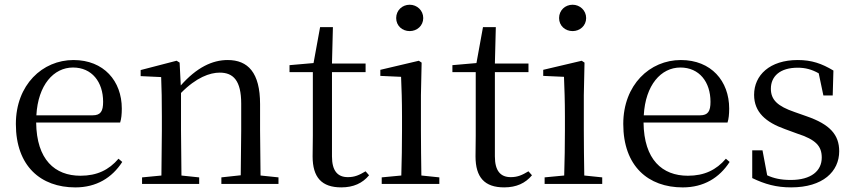

<svg xmlns="http://www.w3.org/2000/svg" viewBox="-20 -713 3663 823"><path d="M377 -218.7H135.9C143 -348.6 210 -423.6 293 -423.6C373.9 -423.6 422 -361.6 422 -276.7C422 -236.6 411.9 -218.7 377 -218.7ZM48 -181.6C48 -0.7 155 90.3 303 90.3C393 90.3 460 49.3 504 -18.8L488 -32.7C447 15.3 396 40.3 325 40.3C214.9 40.3 136.9 -28.7 135 -187.7H495C500.1 -203.6 502.1 -223.6 502.1 -247.7C502.1 -365.6 425 -455.7 295 -455.7C162 -455.7 48 -349.6 48 -181.6Z M928.9 75.3H1010.8H1173.7V47.3L1096.8 39.3L1094.8 -153.7V-266.7C1094.8 -401.7 1042.9 -455.7 955.9 -455.7C889.8 -455.7 822.9 -423.6 754.9 -346.7L749.9 -444.7L736.9 -452.7L582.9 -412.7V-386.7L670.8 -382.6C672.9 -332.6 673.8 -282.6 673.8 -213.6V-153.6L671.9 39.4L588.9 47.4V75.4H833.8V47.4L757.8 39.4L755.9 -153.6V-314.6C821.9 -381.6 879.9 -401.7 921.9 -401.7C979.9 -401.7 1013.9 -367.7 1013.9 -268.7V-153.7L1011.9 38.3L928.9 47.3Z M1320 -42.7C1320 47.4 1359 90.3 1443 90.2C1495 90.2 1534 72.3 1562 38.3L1547 21.3C1520 37.3 1501 46.3 1471 46.3C1427.1 46.3 1403 19.3 1403 -42.7V-403.7H1547.1V-440.7H1403L1407 -596.7H1352.1L1324 -442.7L1221 -433.7V-403.7H1321V-131.6C1321 -95.7 1320 -74.7 1320 -42.7Z M1678.2 -635.6C1678.2 -602.6 1704.2 -579.7 1736.2 -579.7C1767.3 -579.7 1794.2 -602.6 1794.2 -635.6C1794.2 -668.7 1767.2 -692.7 1736.2 -692.7C1704.2 -692.7 1678.2 -668.7 1678.2 -635.6ZM1616.2 75.3H1699.2H1863.2V47.3L1786.2 39.3C1785.3 -16.7 1784.3 -99.7 1784.3 -153.7V-304.7L1787.3 -444.6L1775.3 -452.6L1610.3 -413.7V-387.7L1699.2 -383.7C1701.3 -333.7 1703.2 -280.7 1703.2 -213.7V-153.7C1703.2 -99.7 1702.1 -16.7 1700.2 39.3L1616.2 47.3Z M2018.3 -42.7C2018.3 47.4 2057.2 90.3 2141.2 90.2C2193.3 90.2 2232.2 72.3 2260.3 38.3L2245.2 21.3C2218.3 37.3 2199.2 46.3 2169.2 46.3C2125.3 46.3 2101.3 19.3 2101.3 -42.7V-403.7H2245.3V-440.7H2101.3L2105.3 -596.7H2050.3L2022.3 -442.7L1919.2 -433.7V-403.7H2019.2V-131.6C2019.2 -95.7 2018.3 -74.7 2018.3 -42.7Z M2376.5 -635.6C2376.5 -602.6 2402.4 -579.7 2434.5 -579.7C2465.5 -579.7 2492.5 -602.6 2492.5 -635.6C2492.5 -668.7 2465.4 -692.7 2434.5 -692.7C2402.4 -692.7 2376.5 -668.7 2376.5 -635.6ZM2314.5 75.3H2397.5H2561.4V47.3L2484.5 39.3C2483.5 -16.7 2482.5 -99.7 2482.5 -153.7V-304.7L2485.5 -444.6L2473.5 -452.6L2308.5 -413.7V-387.7L2397.5 -383.7C2399.5 -333.7 2401.5 -280.7 2401.5 -213.7V-153.7C2401.5 -99.7 2400.4 -16.7 2398.4 39.3L2314.5 47.3Z M2980.5 -218.7H2739.5C2746.5 -348.6 2813.5 -423.6 2896.5 -423.6C2977.4 -423.6 3025.5 -361.6 3025.5 -276.7C3025.5 -236.6 3015.4 -218.7 2980.5 -218.7ZM2651.6 -181.6C2651.6 -0.7 2758.5 90.3 2906.5 90.3C2996.5 90.3 3063.5 49.3 3107.5 -18.8L3091.5 -32.7C3050.5 15.3 2999.5 40.3 2928.5 40.3C2818.5 40.3 2740.4 -28.7 2738.5 -187.7H3098.5C3103.6 -203.6 3105.6 -223.6 3105.6 -247.7C3105.6 -365.6 3028.5 -455.7 2898.5 -455.7C2765.5 -455.7 2651.6 -349.6 2651.6 -181.6Z M3204.4 50.3C3258.4 76.3 3307.4 90.3 3371.3 90.2C3507.2 90.2 3577.2 22.3 3577.2 -64.7C3577.2 -134.8 3538.2 -179.8 3437.2 -214.7L3386.2 -232.7C3313.3 -257.7 3284.3 -284.7 3284.3 -332.7C3284.3 -385.7 3323.3 -422.8 3399.3 -422.8C3431.3 -422.8 3459.4 -415.7 3489.4 -398.7L3509.4 -303.7H3549.4L3552.4 -410.6C3502.4 -440.6 3459.4 -455.7 3399.4 -455.7C3279.4 -455.7 3212.4 -390.6 3212.4 -306.6C3212.4 -231.6 3263.4 -188.7 3344.5 -159.7L3396.5 -140.6C3477.4 -114.6 3502.4 -86.6 3502.4 -37.6C3502.4 19.4 3457.4 58.4 3369.4 58.4C3327.4 58.4 3296.5 51.4 3268.5 38.4L3248.4 -68.7H3204.4Z"/></svg>

Font: YuFanDanQingSong
Style: Regular
Weight: 100
Foundry: 余繁
Version: Version 1.0